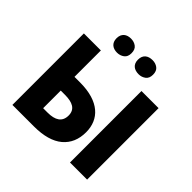

<svg xmlns="http://www.w3.org/2000/svg" viewBox="-221 -1140 1356 1356"><g transform="rotate(45 457.0 -462.0)"><path d="M271 -853C271 -804.7 303.7 -783.2 345.2 -783.2C365.7 -783.2 383.3 -789.1 398.4 -800.3C413.6 -811.5 420.9 -829.1 420.9 -853C420.9 -877.9 413.6 -896 398.4 -907.2C383.3 -918.5 365.7 -923.8 345.2 -923.8C303.7 -923.8 271 -902.3 271 -853ZM484.9 -853C484.9 -804.7 516.6 -783.2 561 -783.2C581.1 -783.2 598.1 -789.1 613.3 -800.3C628.4 -811.5 635.7 -829.1 635.7 -853C635.7 -877.9 628.4 -896 613.3 -907.2C598.1 -918.5 581.1 -923.8 561 -923.8C516.6 -923.8 484.9 -902.3 484.9 -853ZM297.9 0C394.5 0 467.3 -20.5 516.1 -61.5C564.5 -102.5 588.9 -159.2 588.9 -231.9C588.9 -359.4 501 -450.2 310.1 -450.2H253.9V-713.9H84V0ZM830.1 0V-713.9H659.2V0ZM253.9 -137.2V-313H295.9C370.6 -313 418 -290.5 418 -228C418 -164.1 374 -137.2 297.9 -137.2Z"/></g></svg>

Font: Noto Reveo Sans
Style: Regular
Weight: 800
Designer: Monotype Design Team
Foundry: Monotype Imaging Inc.
Version: Version 2.007